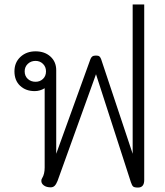

<svg xmlns="http://www.w3.org/2000/svg" viewBox="-20 -834 744 864"><path d="M569 -14 412 -500 239 -20Q233 -5 226 2Q219 9 208 9Q189 9 177.5 0.5Q166 -8 166 -20Q166 -28 170 -33Q181 -51 181 -80V-437Q160 -424 136 -424Q96 -424 70.5 -448Q45 -472 45 -513Q45 -553 72 -578Q99 -603 140 -603Q181 -603 207 -579.5Q233 -556 233 -518V-142L387 -568Q390 -576 395.5 -580Q401 -584 412 -584Q423 -584 427.5 -580Q432 -576 435 -568L577 -142V-814H629V-24Q629 10 601 10Q585 10 579.5 5.5Q574 1 569 -14ZM187 -513Q187 -533 173.5 -546.5Q160 -560 140 -560Q119 -560 105 -546.5Q91 -533 91 -513Q91 -492 105 -479Q119 -466 140 -466Q160 -466 173.5 -479Q187 -492 187 -513Z"/></svg>

Font: Niramit ExtraLight
Style: Regular
Weight: 200
Designer: Katatrad Aksorn Co.,Ltd.
Foundry: Cadson Demak Co.,Ltd.
Version: Version 1.000; ttfautohint (v1.6)